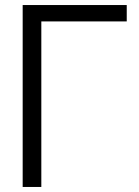

<svg xmlns="http://www.w3.org/2000/svg" viewBox="-20 -742 550 762"><path d="M483 -722H144V-657V-722H70V0H144V-657H483Z"/></svg>

Font: Perun Light
Style: Regular
Weight: 300
Foundry: Copyright (c) Stefan Peev, Context Ltd, 2016
Version: Version 1.089